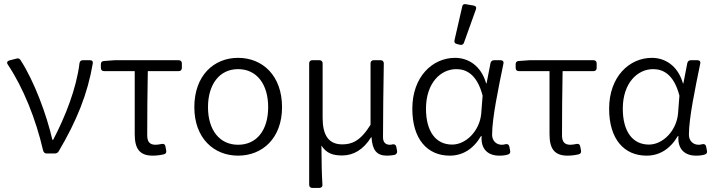

<svg xmlns="http://www.w3.org/2000/svg" viewBox="-20 -757 3527 947"><path d="M18.6 -438.5C94.7 -324.2 156.2 -171.9 192.4 -15.6C195.3 -4.9 201.2 0 210 0H250C257.8 0 264.6 -2.9 269.5 -10.7C358.4 -161.1 412.1 -293.9 437.5 -443.4C439.5 -454.1 434.6 -460 423.8 -460H388.7C378.9 -460 374 -455.1 372.1 -445.3C357.4 -322.3 302.7 -182.6 242.2 -67.4H238.3C210 -191.4 148.4 -357.4 81.1 -460.9C76.2 -468.8 69.3 -470.7 60.5 -467.8L26.4 -459C15.6 -456.1 11.7 -448.2 18.6 -438.5Z M644.5 -95.7C644.5 -25.4 667 10.7 733.4 10.7C753.9 10.7 773.4 7.8 789.1 3.9C797.9 2 801.8 -5.9 799.8 -14.6L795.9 -35.2C793.9 -45.9 787.1 -48.8 777.3 -46.9C766.6 -44.9 756.8 -43 747.1 -43C718.8 -43 706.1 -57.6 706.1 -89.8C706.1 -189.5 707 -296.9 709 -406.2H861.3C871.1 -406.2 877 -412.1 877 -421.9V-444.3C877 -454.1 871.1 -460 861.3 -460H545.9L492.2 -456.1C482.4 -455.1 477.5 -450.2 477.5 -440.4V-421.9C477.5 -412.1 483.4 -406.2 493.2 -406.2H644.5Z M938.5 -228.5C938.5 -76.2 1034.2 10.7 1154.3 10.7C1275.4 10.7 1371.1 -76.2 1371.1 -228.5C1371.1 -383.8 1275.4 -471.7 1154.3 -471.7C1034.2 -471.7 938.5 -383.8 938.5 -228.5ZM1302.7 -228.5C1302.7 -116.2 1247.1 -43 1154.3 -43C1062.5 -43 1005.9 -116.2 1005.9 -228.5C1005.9 -340.8 1062.5 -416 1154.3 -416C1247.1 -416 1302.7 -340.8 1302.7 -228.5Z M1504.9 -444.3V154.3C1504.9 164.1 1510.7 169.9 1520.5 169.9H1554.7C1564.5 169.9 1571.3 164.1 1570.3 153.3C1566.4 89.8 1566.4 48.8 1565.4 -39.1C1590.8 1 1625 9.8 1668 9.8C1722.7 9.8 1772.5 -18.6 1810.5 -80.1H1812.5C1816.4 -16.6 1837.9 10.7 1888.7 10.7C1904.3 10.7 1917 8.8 1926.8 6.8C1935.5 3.9 1940.4 -3.9 1938.5 -12.7L1934.6 -33.2C1932.6 -43 1925.8 -46.9 1915 -44.9C1911.1 -43 1906.2 -43 1902.3 -43C1882.8 -43 1869.1 -54.7 1869.1 -79.1C1869.1 -192.4 1871.1 -321.3 1873 -444.3C1873 -454.1 1867.2 -460 1857.4 -460H1823.2C1813.5 -460 1807.6 -454.1 1807.6 -444.3V-141.6C1756.8 -59.6 1713.9 -44.9 1668 -44.9C1599.6 -44.9 1571.3 -91.8 1571.3 -175.8V-444.3C1571.3 -454.1 1565.4 -460 1555.7 -460H1520.5C1510.7 -460 1504.9 -454.1 1504.9 -444.3Z M2259.8 -724.6 2221.7 -558.6C2219.7 -547.9 2223.6 -542 2233.4 -540L2249 -536.1C2257.8 -534.2 2265.6 -537.1 2268.6 -546.9L2327.1 -710C2331.1 -720.7 2327.1 -727.5 2316.4 -729.5L2277.3 -736.3C2267.6 -738.3 2261.7 -734.4 2259.8 -724.6ZM2013.7 -220.7C2013.7 -69.3 2088.9 10.7 2198.2 10.7C2261.7 10.7 2314.5 -21.5 2352.5 -85.9H2355.5C2350.6 -20.5 2387.7 10.7 2442.4 10.7C2460 10.7 2474.6 8.8 2486.3 4.9C2495.1 2 2498 -4.9 2496.1 -13.7L2492.2 -34.2C2490.2 -43.9 2483.4 -47.9 2473.6 -45.9C2467.8 -43.9 2460.9 -43 2455.1 -43C2428.7 -43 2407.2 -61.5 2407.2 -92.8C2407.2 -175.8 2438.5 -322.3 2462.9 -442.4C2465.8 -453.1 2460 -460 2449.2 -460H2417C2408.2 -460 2401.4 -455.1 2399.4 -446.3L2379.9 -345.7H2377.9C2351.6 -436.5 2286.1 -471.7 2224.6 -471.7C2113.3 -471.7 2013.7 -378.9 2013.7 -220.7ZM2353.5 -196.3C2345.7 -112.3 2279.3 -43.9 2210 -43.9C2128.9 -43.9 2081.1 -109.4 2081.1 -220.7C2081.1 -348.6 2154.3 -416 2230.5 -416C2276.4 -416 2332 -394.5 2360.4 -285.2Z M2690.4 -95.7C2690.4 -25.4 2712.9 10.7 2779.3 10.7C2799.8 10.7 2819.3 7.8 2835 3.9C2843.8 2 2847.7 -5.9 2845.7 -14.6L2841.8 -35.2C2839.8 -45.9 2833 -48.8 2823.2 -46.9C2812.5 -44.9 2802.7 -43 2793 -43C2764.6 -43 2752 -57.6 2752 -89.8C2752 -189.5 2752.9 -296.9 2754.9 -406.2H2907.2C2917 -406.2 2922.9 -412.1 2922.9 -421.9V-444.3C2922.9 -454.1 2917 -460 2907.2 -460H2591.8L2538.1 -456.1C2528.3 -455.1 2523.4 -450.2 2523.4 -440.4V-421.9C2523.4 -412.1 2529.3 -406.2 2539.1 -406.2H2690.4Z M2984.4 -220.7C2984.4 -69.3 3059.6 10.7 3168.9 10.7C3232.4 10.7 3285.2 -21.5 3323.2 -85.9H3326.2C3321.3 -20.5 3358.4 10.7 3413.1 10.7C3430.7 10.7 3445.3 8.8 3457 4.9C3465.8 2 3468.8 -4.9 3466.8 -13.7L3462.9 -34.2C3460.9 -43.9 3454.1 -47.9 3444.3 -45.9C3438.5 -43.9 3431.6 -43 3425.8 -43C3399.4 -43 3377.9 -61.5 3377.9 -92.8C3377.9 -175.8 3409.2 -322.3 3433.6 -442.4C3436.5 -453.1 3430.7 -460 3419.9 -460H3387.7C3378.9 -460 3372.1 -455.1 3370.1 -446.3L3350.6 -345.7H3348.6C3322.3 -436.5 3256.8 -471.7 3195.3 -471.7C3084 -471.7 2984.4 -378.9 2984.4 -220.7ZM3324.2 -196.3C3316.4 -112.3 3250 -43.9 3180.7 -43.9C3099.6 -43.9 3051.8 -109.4 3051.8 -220.7C3051.8 -348.6 3125 -416 3201.2 -416C3247.1 -416 3302.7 -394.5 3331.1 -285.2Z"/></svg>

Font: Ed Sans Neue Light
Style: Regular
Weight: 300
Designer: Stephen Hutchings
Version: Version 1.004;PS 001.004;hotconv 1.0.88;makeotf.lib2.5.64775